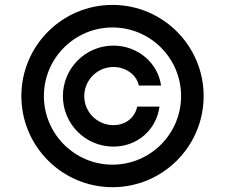

<svg xmlns="http://www.w3.org/2000/svg" viewBox="-20 -759 926 790"><path d="M442.9 11.2C649.9 11.2 817.9 -156.7 817.9 -363.8C817.9 -570.8 649.9 -738.8 442.9 -738.8C235.8 -738.8 67.9 -570.8 67.9 -363.8C67.9 -156.7 235.8 11.2 442.9 11.2ZM442.9 -81.5C287.1 -81.5 160.6 -208 160.6 -363.8C160.6 -519.5 287.1 -646 442.9 -646C598.6 -646 725.1 -519.5 725.1 -363.8C725.1 -208 598.6 -81.5 442.9 -81.5ZM238.8 -363.3C238.8 -249 331.5 -155.8 446.8 -155.8C546.4 -155.8 624 -226.6 636.2 -320.3H544.4C535.6 -275.4 497.1 -244.1 446.8 -244.1C380.4 -244.1 326.7 -297.4 326.7 -363.3C326.7 -429.7 380.4 -483.4 446.8 -483.4C497.1 -483.4 542 -451.7 551.3 -407.2H642.6C629.9 -500.5 546.4 -571.3 446.8 -571.3C331.5 -571.3 238.8 -478 238.8 -363.3Z"/></svg>

Font: Inteeer Medium
Style: Regular
Weight: 500
Designer: Rasmus Andersson
Foundry: rsms
Version: Version 4.001;Glyphs 3.4 (3402)